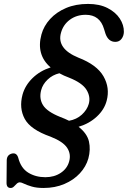

<svg xmlns="http://www.w3.org/2000/svg" viewBox="-20 -734 636 954"><path d="M196.5 200Q162 200 138.2 193Q114.5 186 100 179Q85.5 172 79 172Q70 172 63 179Q56 186 49 193Q42 200 33 200Q12 200 12.5 173.5L13.5 61.5Q14.5 35.5 39 29Q62.5 23.5 70.5 49.5Q83.5 101 120.2 123.8Q157 146.5 205.5 146.5Q249.5 146.5 281.8 125Q314 103.5 323.5 68.5Q334 32 313.8 0.8Q293.5 -30.5 231 -55Q131.5 -90 102.8 -143.5Q74 -197 92 -264Q104.5 -309.5 141.5 -345.8Q178.5 -382 231.5 -399Q158.5 -462 186 -563Q197.5 -605 229 -639.5Q260.5 -674 308.2 -694.2Q356 -714.5 417.5 -714.5Q474.5 -714.5 514.5 -694Q554.5 -673.5 575.2 -641.8Q596 -610 595.5 -575.5Q595 -555.5 583.8 -540.8Q572.5 -526 553 -526Q519 -526 504.5 -565.5L497 -589.5Q476.5 -660.5 406 -660.5Q360.5 -660.5 327.2 -636Q294 -611.5 283 -571Q261 -492 369.5 -447.5Q461.5 -412 494.2 -354.8Q527 -297.5 510 -233.5Q498.5 -189.5 461.2 -154.8Q424 -120 370.5 -104Q413 -70.5 422 -30.8Q431 9 419 53.5Q407.5 94 376.8 127.2Q346 160.5 299.8 180.2Q253.5 200 196.5 200ZM279 -153Q303 -144 323 -134Q360.5 -140.5 386.5 -164.2Q412.5 -188 421 -217.5Q431 -253 410 -287.5Q389 -322 323.5 -348Q296.5 -358 275 -370Q241 -362 216.5 -338.5Q192 -315 184.5 -286Q173.5 -244 193.8 -211.5Q214 -179 279 -153Z"/></svg>

Font: Fraunces 9pt S100
Style: Italic
Weight: 400
Italic angle: -16°
Version: Version 1.000; ttfautohint (v1.8.3)